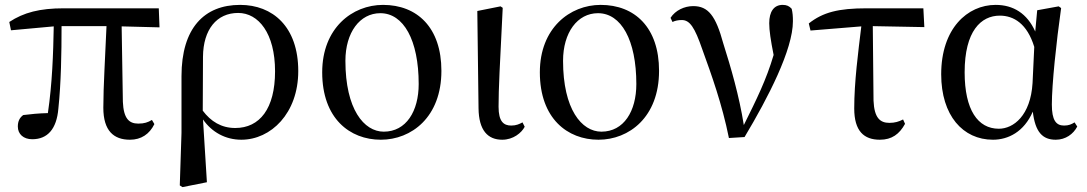

<svg xmlns="http://www.w3.org/2000/svg" viewBox="-20 -557 4450 786"><path d="M512 15C558 15 592 -8 612 -49L602 -66C585 -56 571 -51 546 -51C508 -51 486 -72 483 -140L478 -449L633 -445L630 -523H241C143 -523 77 -506 18 -467L25 -433L200 -449C198 -339 194 -216 176 -94C138 -93 106 -90 75 -86C60 -75 53 -60 53 -39C53 -8 76 13 112 13C174 13 212 -28 219 -113C230 -218 232 -339 232 -450H416C411 -328 403 -205 403 -116C403 -21 446 15 512 15Z M716 202 727 209 827 189 811 -68C847 -16 903 15 968 15C1089 15 1201 -93 1201 -266C1201 -448 1096 -537 963 -537C816 -537 723 -442 723 -245V-13ZM810 -104 811 -325C812 -436 867 -504 955 -504C1038 -504 1106 -421 1106 -265C1106 -112 1043 -33 943 -33C886 -33 843 -60 810 -104Z M1539 15C1664 15 1787 -77 1787 -267C1787 -444 1688 -537 1548 -537C1422 -537 1299 -442 1299 -261C1299 -72 1412 15 1539 15ZM1551 -18C1470 -18 1394 -110 1394 -308C1394 -424 1453 -503 1537 -503C1632 -503 1694 -393 1694 -213C1694 -102 1643 -18 1551 -18Z M2036 15C2081 15 2115 -13 2128 -38L2119 -56C2106 -49 2093 -43 2073 -43C2042 -43 2021 -59 2021 -120C2021 -196 2026 -284 2038 -525L2029 -531L1934 -512L1939 -114C1940 -23 1977 15 2036 15Z M2430 15C2555 15 2678 -77 2678 -267C2678 -444 2579 -537 2439 -537C2313 -537 2190 -442 2190 -261C2190 -72 2303 15 2430 15ZM2442 -18C2361 -18 2285 -110 2285 -308C2285 -424 2344 -503 2428 -503C2523 -503 2585 -393 2585 -213C2585 -102 2534 -18 2442 -18Z M2964 8 3028 4C3125 -158 3226 -354 3226 -470C3226 -490 3225 -504 3221 -521C3211 -532 3201 -537 3184 -537C3148 -537 3129 -509 3129 -462C3129 -433 3135 -392 3147 -332C3117 -230 3077 -150 3025 -45C3006 -165 2972 -281 2941 -379C2910 -493 2879 -532 2818 -532C2782 -532 2745 -515 2725 -484L2733 -467C2743 -472 2756 -475 2771 -475C2804 -475 2824 -445 2855 -355C2893 -250 2936 -131 2964 8Z M3582 15C3631 15 3662 -8 3685 -50L3677 -68C3660 -59 3643 -54 3621 -54C3583 -54 3559 -74 3556 -145L3553 -450L3764 -446L3760 -523H3528C3413 -523 3349 -507 3291 -461L3298 -432L3506 -449C3493 -342 3477 -221 3477 -113C3477 -20 3517 15 3582 15Z M4045 15C4107 15 4172 -17 4208 -100C4218 -16 4248 15 4302 15C4342 15 4374 -8 4390 -39L4379 -56C4366 -48 4355 -43 4336 -43C4303 -43 4286 -65 4286 -129C4286 -211 4304 -383 4324 -524L4314 -531L4226 -515L4218 -428C4185 -502 4128 -537 4056 -537C3940 -537 3833 -440 3833 -253C3833 -84 3922 15 4045 15ZM4214 -365 4207 -217C4199 -84 4129 -30 4069 -30C3983 -30 3929 -107 3929 -261C3929 -430 3996 -493 4073 -493C4130 -493 4185 -460 4214 -365Z"/></svg>

Font: Noto Serif TC Medium
Style: Regular
Weight: 500
Designer: Ryoko NISHIZUKA 西塚涼子 (kana & ideographs); Frank Grießhammer (Latin, Greek & Cyrillic); Wenlong ZHANG 张文龙 (bopomofo); San
Foundry: Adobe
Version: Version 2.001;hotconv 1.1.0;makeotfexe 2.6.0